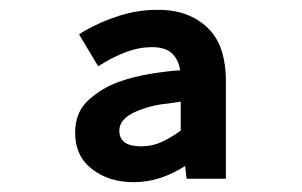

<svg xmlns="http://www.w3.org/2000/svg" viewBox="-20 -744 614 391"><path d="M348 -537Q333 -535 321 -533Q309 -532 297 -529.5Q285 -527 273 -523Q223 -507 223 -478Q223 -446 267 -446Q290 -446 309.5 -455Q329 -464 348 -478ZM357 -406Q334 -391 307.5 -382Q281 -373 252 -373Q202 -373 167.5 -399.5Q133 -426 133 -474Q133 -515 159.5 -539.5Q186 -564 221 -577Q252 -588 285.5 -593.5Q319 -599 347 -601Q343 -624 329.5 -636Q316 -648 289 -648Q264 -648 239.5 -639Q215 -630 193 -617L180 -609L141 -674L152 -681Q185 -700 223 -712Q261 -724 301 -724Q338 -724 364.5 -712.5Q391 -701 408 -682Q425 -663 432.5 -637Q440 -611 440 -581V-380H360Z"/></svg>

Font: Codetta
Style: Bold
Weight: 700
Designer: Ulrich Proeller
Foundry: PROSA GmbH
Version: Version 2.00;September 29, 2018;FontCreator 11.5.0.2427 64-b